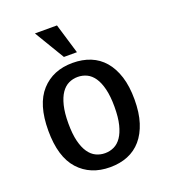

<svg xmlns="http://www.w3.org/2000/svg" viewBox="-131 -795 792 900"><g transform="rotate(-20 265.0 -345.0)"><path d="M50 0ZM480 -250Q480 -184 464.5 -135.5Q449 -87 421 -54.5Q393 -22 353.5 -6Q314 10 265 10Q167 10 108.5 -54.5Q50 -119 50 -250Q50 -381 108.5 -445.5Q167 -510 265 -510Q314 -510 353.5 -494Q393 -478 421 -445.5Q449 -413 464.5 -364.5Q480 -316 480 -250ZM380 -250Q380 -302 371 -338.5Q362 -375 346.5 -397.5Q331 -420 310 -430Q289 -440 265 -440Q241 -440 220 -430Q199 -420 183.5 -397.5Q168 -375 159 -338.5Q150 -302 150 -250Q150 -197 159 -161Q168 -125 183.5 -102.5Q199 -80 220 -70Q241 -60 265 -60Q289 -60 310 -70Q331 -80 346.5 -102.5Q362 -125 371 -161Q380 -197 380 -250ZM257 -700 302 -550H237L147 -700Z"/></g></svg>

Font: Scada
Style: Regular
Weight: 400
Designer: Jovanny Lemonad
Foundry: Jovanny Lemonad
Version: Version 3.005; ttfautohint (v0.91) -l 8 -r 50 -G 200 -x 0 -w